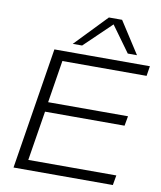

<svg xmlns="http://www.w3.org/2000/svg" viewBox="-99 -1010 913 1089"><g transform="rotate(10 358.0 -466.0)"><path d="M54 0 166 -700H716L707 -643H222L183 -399H643L633 -343H175L129 -57H636L626 0ZM263 -749 439 -932H515L633 -749H580L472 -898L317 -749Z"/></g></svg>

Font: Georama Expanded Light
Style: Italic
Weight: 300
Width: 7
Italic angle: -9°
Designer: Jean-Baptiste Levee
Foundry: Production Type
Version: Version 1.000